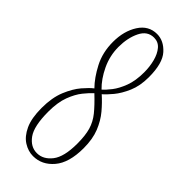

<svg xmlns="http://www.w3.org/2000/svg" viewBox="-236 -749 796 796"><g transform="rotate(45 162.0 -351.0)"><path d="M153.5 10Q125 10 98.2 -6.8Q71.5 -23.5 54.5 -60Q37.5 -96.5 37.5 -156.5Q37.5 -217 55.2 -260Q73 -303 96 -329.8Q119 -356.5 135 -368.5Q104 -400 78.5 -449Q53 -498 53 -559.5Q53 -623 81.5 -667.5Q110 -712 159.5 -712Q199 -712 230.5 -677.2Q262 -642.5 262 -561Q262 -510.5 245.8 -472.8Q229.5 -435 208.8 -410Q188 -385 173.5 -373Q199.5 -350 223.8 -321.2Q248 -292.5 263.5 -253.8Q279 -215 279 -162Q279 -76.5 242.2 -33.2Q205.5 10 153.5 10ZM84 -561Q84 -509.5 106 -463Q128 -416.5 159.5 -386Q172.5 -397 190 -419.5Q207.5 -442 220.8 -477.2Q234 -512.5 234 -562Q234 -595 226.2 -624.8Q218.5 -654.5 202.5 -673.5Q186.5 -692.5 161 -692.5Q122.5 -692.5 103.2 -653Q84 -613.5 84 -561ZM68 -165.5Q68 -80.5 93.5 -45.2Q119 -10 156 -10Q193 -10 220 -44.5Q247 -79 247 -156.5Q247 -204 238 -235Q229 -266 207.5 -292.8Q186 -319.5 149 -354.5Q134 -341 115 -317.5Q96 -294 82 -257Q68 -220 68 -165.5Z"/></g></svg>

Font: Imbue 50pt Thin
Style: Regular
Weight: 100
Designer: Tyler Finck
Foundry: Etcetera Type Company
Version: Version 1.102; ttfautohint (v1.8.3)